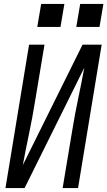

<svg xmlns="http://www.w3.org/2000/svg" viewBox="-20 -964 550 984"><path d="M8 0 129 -735H208L159 -441Q146 -360 129 -279.5Q112 -199 97 -118L403 -735H501L380 0H301L350 -294Q363 -375 380 -455.5Q397 -536 412 -617L106 0ZM371 -826 391 -944H510L490 -826ZM171 -826 191 -944H310L290 -826Z"/></svg>

Font: Iosevka SS04 Oblique
Style: Regular
Weight: 400
Italic angle: -9°
Monospace: yes
Designer: Belleve Invis
Foundry: Belleve Invis
Version: Version 19.0.0; ttfautohint (v1.8.4)